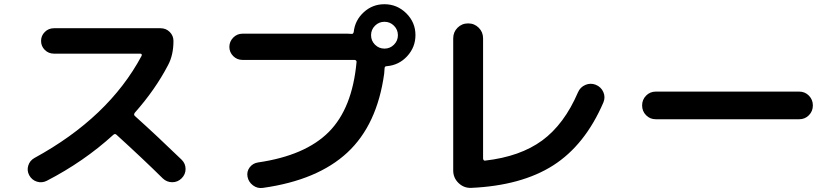

<svg xmlns="http://www.w3.org/2000/svg" viewBox="-20 -870 4040 929"><path d="M206.1 4.9Q182.6 16.6 158.2 8.8Q133.8 1 121.1 -22.5Q109.4 -44.9 116.7 -68.8Q124 -92.8 146.5 -105.5Q505.9 -301.8 665 -599.6Q668.9 -609.4 659.2 -610.4H241.2Q214.8 -610.4 196.8 -628.4Q178.7 -646.5 178.7 -671.9Q178.7 -697.3 196.8 -715.3Q214.8 -733.4 241.2 -733.4H756.8Q783.2 -733.4 801.3 -715.3Q819.3 -697.3 819.3 -671.9Q819.3 -603.5 793 -554.7Q731.4 -436.5 632.8 -325.2Q625 -315.4 632.8 -308.6Q739.3 -212.9 859.4 -96.7Q877.9 -78.1 877.9 -52.2Q877.9 -26.4 858.9 -7.3Q839.8 11.7 813.5 11.7Q787.1 11.7 767.6 -6.8Q673.8 -99.6 543.9 -217.8Q536.1 -225.6 527.3 -216.8Q385.7 -87.9 206.1 4.9Z M1794.4 -653.8Q1813.5 -634.8 1840.3 -634.8Q1867.2 -634.8 1886.2 -653.8Q1905.3 -672.9 1905.3 -699.7Q1905.3 -726.6 1886.2 -745.6Q1867.2 -764.6 1840.3 -764.6Q1813.5 -764.6 1794.4 -745.6Q1775.4 -726.6 1775.4 -699.7Q1775.4 -672.9 1794.4 -653.8ZM1839.8 -849.6Q1901.4 -849.6 1945.8 -805.7Q1990.2 -761.7 1990.2 -700.2Q1990.2 -641.6 1950.2 -598.1Q1910.2 -554.7 1851.6 -549.8Q1840.8 -549.8 1840.8 -539.1Q1840.8 -530.3 1838.9 -513.7Q1804.7 -265.6 1660.6 -131.8Q1516.6 2 1252 39.1Q1225.6 43 1204.1 26.9Q1182.6 10.7 1177.7 -14.6Q1172.9 -40 1188 -60.1Q1203.1 -80.1 1228.5 -84Q1457 -117.2 1570.8 -231.4Q1684.6 -345.7 1705.1 -569.3Q1706.1 -573.2 1703.1 -576.7Q1700.2 -580.1 1695.3 -580.1H1153.3Q1127 -580.1 1108.4 -598.6Q1089.8 -617.2 1089.8 -643.1Q1089.8 -668.9 1108.4 -688Q1127 -707 1153.3 -707H1662.1Q1673.8 -707 1679.7 -706.1Q1688.5 -704.1 1691.4 -714.8Q1697.3 -771.5 1739.7 -810.5Q1782.2 -849.6 1839.8 -849.6Z M2258.8 39.1Q2223.6 40 2198.2 15.1Q2172.9 -9.8 2172.9 -44.9V-684.6Q2172.9 -714.8 2193.8 -735.8Q2214.8 -756.8 2245.1 -756.8Q2275.4 -756.8 2296.4 -735.8Q2317.4 -714.8 2317.4 -684.6V-103.5Q2317.4 -98.6 2320.3 -95.2Q2323.2 -91.8 2327.1 -92.8Q2497.1 -112.3 2603.5 -190.4Q2710 -268.6 2776.4 -422.9Q2787.1 -448.2 2812 -459Q2836.9 -469.7 2862.3 -460Q2888.7 -449.2 2899.4 -424.3Q2910.2 -399.4 2899.4 -374Q2810.5 -168 2656.7 -69.8Q2502.9 28.3 2258.8 39.1Z M3153.3 -293Q3125 -293 3106 -312.5Q3086.9 -332 3086.9 -359.9Q3086.9 -387.7 3106 -407.2Q3125 -426.8 3153.3 -426.8H3846.7Q3875 -426.8 3894 -407.2Q3913.1 -387.7 3913.1 -359.9Q3913.1 -332 3894 -312.5Q3875 -293 3846.7 -293Z"/></svg>

Font: Rounded-X Mgen+ 1mn bold
Style: Bold
Weight: 700
Designer: [Source Han Sans]
Ryoko NISHIZUKA  (kana & ideographs); Paul D. Hunt (Latin, Greek & Cyrillic); Wenlong ZHANG  (bopomofo
Version: Version 1.059.20150602